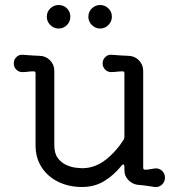

<svg xmlns="http://www.w3.org/2000/svg" viewBox="-20 -730 717 767"><path d="M214 -616Q195 -616 181 -630Q167 -644 167 -663Q167 -683 181 -696.5Q195 -710 214 -710Q234 -710 247.5 -696.5Q261 -683 261 -663Q261 -644 247.5 -630Q234 -616 214 -616ZM380 -616Q361 -616 347 -630Q333 -644 333 -663Q333 -683 347 -696.5Q361 -710 380 -710Q399 -710 413 -696.5Q427 -683 427 -663Q427 -644 413 -630Q399 -616 380 -616ZM598 -57Q615 -59 627 -48Q639 -37 639 -20Q639 -4 627 7.5Q615 19 598 17Q584 15 568 12.5Q552 10 537 9Q512 8 494.5 -9Q477 -26 477 -51V-65Q477 -71 473.5 -72.5Q470 -74 466 -69Q436 -31 397 -7Q358 17 308 17Q255 17 213 -3.5Q171 -24 146.5 -61.5Q122 -99 122 -150V-437Q122 -445 115 -445Q103 -445 91.5 -443.5Q80 -442 69 -442Q55 -442 45 -452Q35 -462 35 -477Q35 -492 46 -502.5Q57 -513 72 -511Q95 -509 108.5 -508.5Q122 -508 137 -507Q162 -507 179.5 -489.5Q197 -472 197 -447V-150Q197 -117 211 -98.5Q225 -80 245 -71Q265 -62 283 -60Q301 -58 308 -58Q358 -58 400.5 -90.5Q443 -123 474 -172Q477 -178 477 -183V-437Q477 -445 470 -445Q459 -445 446.5 -443.5Q434 -442 424 -442Q410 -442 400 -452Q390 -462 390 -477Q390 -492 401 -502.5Q412 -513 427 -511Q450 -509 463.5 -508.5Q477 -508 492 -507Q517 -507 534.5 -489.5Q552 -472 552 -447V-60Q552 -52 560 -52Q570 -52 579 -54Q588 -56 598 -57Z"/></svg>

Font: Kiwi Maru
Style: Regular
Weight: 400
Designer: Hiroki-Chan
Version: Version 1.100